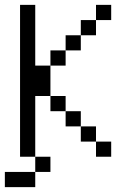

<svg xmlns="http://www.w3.org/2000/svg" viewBox="-20 -645 540 790"><path d="M187.5 62.5V0H125V62.5H0V125H125V62.5ZM437.5 0V-62.5H375V0ZM437.5 -562.5V-625H375V-562.5H312.5V-500H250V-437.5H187.5V-375H125Q125 -375 125 -625H62.5Q62.5 -625 62.5 0H125Q125 0 125 -250H187.5V-187.5H250V-125H312.5V-62.5H375V-125H312.5V-187.5H250V-250H187.5Q187.5 -250 187.5 -375H250V-437.5H312.5V-500H375V-562.5Z"/></svg>

Font: UnifontExMono
Style: Regular
Weight: 500
Version: Version 15.0.06